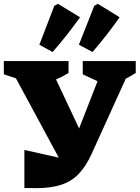

<svg xmlns="http://www.w3.org/2000/svg" viewBox="-34 -975 727 1000"><path d="M93 4V-194L272 -154L49 -567L-14 -588V-657H323V-595Q293 -576 258 -561L378 -306L474 -552L397 -588V-657H673V-595Q646 -578 621 -565L442 -171Q413 -108 375.5 -69Q338 -30 284.5 -12.5Q231 5 152 5Q138 5 123 4.5Q108 4 93 4ZM171 -742 249 -945 268 -955 383 -885Q316 -791 240 -704ZM377 -742 457 -945 476 -955 589 -885Q556 -838 520.5 -792.5Q485 -747 448 -704Z"/></svg>

Font: Piazzolla SC ExtraBold
Style: Regular
Weight: 800
Designer: Juan Pablo del Peral
Foundry: Huerta Tipografica
Version: Version 1.330